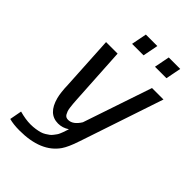

<svg xmlns="http://www.w3.org/2000/svg" viewBox="-267 -826 1121 1121"><g transform="rotate(45 293.5 -266.0)"><path d="M511.2 -629.9H416.5L435.1 -725.1H529.8ZM322.3 -629.9H227.5L246.1 -725.1H340.8ZM586.9 -529.8 413.1 -11.2Q412.6 -9.3 411.1 -5.9Q390.1 57.6 368.2 89.8Q296.9 192.9 120.6 192.9Q70.3 192.9 34.7 183.1L48.8 107.9Q100.1 122.1 140.1 122.1Q162.1 122.1 181.2 119.1Q200.2 116.2 214.6 112.1Q229 107.9 241.7 100.1Q254.4 92.3 262.9 85.9Q271.5 79.6 279.5 68.8Q287.6 58.1 292 52Q296.4 45.9 301.3 34.2Q306.2 22.5 307.6 18.3Q309.1 14.2 312.5 3.9Q314 0 314.5 -2L319.3 -16.6Q287.1 4.9 251 4.9Q169.9 4.9 143.1 -97.2Q133.3 -134.8 131.8 -194.8L112.8 -529.8H208L229 -174.8Q230.5 -152.3 231.4 -139.9Q232.4 -127.4 234.6 -110.8Q236.8 -94.2 240 -85.4Q243.2 -76.7 248 -67.9Q252.9 -59.1 260.3 -55.4Q267.6 -51.8 277.3 -51.8Q316.4 -51.8 348.1 -103L492.2 -529.8Z"/></g></svg>

Font: Aurulent Sans
Style: Italic
Weight: 400
Italic angle: -11°
Version: Version 2007.05.04